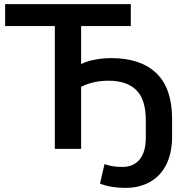

<svg xmlns="http://www.w3.org/2000/svg" viewBox="-20 -725 910 935"><path d="M590 190Q555 190 523 184.5Q491 179 467 169L489 74Q507 81 529 84.5Q551 88 576 88Q630 88 660 51.5Q690 15 690 -55V-140Q690 -241 643.5 -286.5Q597 -332 508 -332Q483 -332 459.5 -328.5Q436 -325 415 -318.5Q394 -312 375 -302V0H247V-598H5V-705H617V-598H375V-413Q392 -422 415.5 -428.5Q439 -435 466.5 -438.5Q494 -442 522 -442Q665 -442 741.5 -368.5Q818 -295 818 -146V-60Q818 20 790 76Q762 132 710.5 161Q659 190 590 190Z"/></svg>

Font: Nunito Sans 12pt ExtraLight
Style: Regular
Weight: 200
Designer: Vernon Adams
Foundry: Vernon Adams
Version: Version 3.101;gftools[0.9.27]